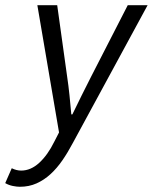

<svg xmlns="http://www.w3.org/2000/svg" viewBox="-81 -506 585 735"><path d="M-5 209Q-16 209 -31.5 206Q-47 203 -61 195L-36 138Q-18 147 0 147Q37 147 69.5 117Q102 87 127 36L145 1L62 -486H138L176 -213Q181 -180 185 -141.5Q189 -103 192 -68H196Q213 -103 231.5 -140.5Q250 -178 268 -213L408 -486H484L198 41Q179 77 158 107.5Q137 138 112.5 160.5Q88 183 59 196Q30 209 -5 209Z"/></svg>

Font: Matigon Symbol
Style: Regular
Weight: 400
Designer: Paul D. Hunt
Foundry: Adobe Systems Incorporated
Version: Version 2.021;PS 2.000;hotconv 1.0.86;makeotf.lib2.5.63406